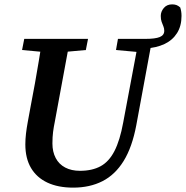

<svg xmlns="http://www.w3.org/2000/svg" viewBox="-20 -842 851 879"><path d="M96 -181Q96 -205 99 -230.5Q102 -256 107 -283L121 -359Q131 -410 140 -460.5Q149 -511 157.5 -562Q166 -613 174 -664H301L231 -285Q226 -261 223 -238Q220 -215 220 -185Q220 -147 235 -118.5Q250 -90 278.5 -75Q307 -60 346 -60Q402 -60 440.5 -81Q479 -102 504 -150.5Q529 -199 544 -281L616 -664H677L604 -269Q585 -168 546 -105Q507 -42 449 -12.5Q391 17 315 17Q246 17 197 -6Q148 -29 122 -73Q96 -117 96 -181ZM645 -620V-664Q691 -664 711.5 -672.5Q732 -681 732 -701Q732 -712 728 -721.5Q724 -731 720 -742Q716 -753 716 -769Q716 -789 730 -805.5Q744 -822 768 -822Q779 -822 787.5 -819Q796 -816 805 -808Q808 -799 809.5 -789.5Q811 -780 811 -769Q811 -723 790.5 -690.5Q770 -658 733 -640.5Q696 -623 645 -620ZM81 -613 91 -664H383L373 -613L240 -601H212ZM511 -613 520 -664H642L635 -603H621Z"/></svg>

Font: Source Serif 4 18pt SemiBold
Style: Italic
Weight: 600
Italic angle: -12°
Designer: Frank Grießhammer
Foundry: Adobe Systems Incorporated
Version: Version 4.004;hotconv 1.0.116;makeotfexe 2.5.65601